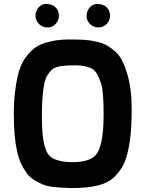

<svg xmlns="http://www.w3.org/2000/svg" viewBox="-20 -934 711 958"><path d="M157 -856Q157 -872 165 -886Q182 -915 211 -914Q240 -914 257 -898Q274 -881 274 -856Q274 -832 257 -814Q240 -797 220 -797Q200 -797 187 -805Q173 -813 165 -826Q157 -840 157 -856ZM429 -814Q412 -832 412 -852Q412 -872 420 -886Q437 -914 466 -914Q495 -914 512 -898Q529 -881 529 -856Q529 -832 512 -814Q495 -797 471 -797Q447 -797 429 -814ZM53 -261Q49 -306 49 -370Q49 -433 57 -490Q64 -546 77 -586Q90 -625 112 -653Q134 -681 156.5 -697Q179 -713 212 -722Q264 -737 321 -737Q379 -737 405 -735Q432 -733 461 -726Q491 -720 512 -708Q533 -696 554.5 -677.5Q576 -659 590 -630Q604 -602 615 -565Q637 -491 637 -392Q637 -293 629 -240Q622 -186 610 -148Q598 -109 577 -82Q557 -54 535 -38Q512 -21 480 -12Q406 10 285 2Q223 -1 195 -13Q167 -25 147 -38Q126 -52 112 -72Q98 -91 85 -118Q72 -146 65 -181Q57 -216 53 -261ZM192 -448Q189 -411 189 -355Q189 -299 193 -260Q197 -220 207 -192Q216 -164 235 -150Q269 -125 343 -125Q413 -125 448 -151Q497 -188 497 -361Q497 -478 485 -516Q472 -554 461 -570Q451 -586 432 -595Q401 -608 359 -608Q317 -608 301 -606Q284 -605 265 -600Q247 -595 237 -584Q226 -574 215 -556Q205 -538 200 -512Q195 -485 192 -448Z"/></svg>

Font: Mina
Style: Bold
Weight: 700
Version: Version 1.000